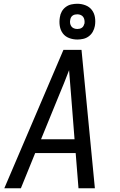

<svg xmlns="http://www.w3.org/2000/svg" viewBox="-20 -1000 640 1020"><path d="M3 0 317 -735H413L484 0H397L382 -187H167L91 0ZM198 -260H376L358 -490Q355 -524 352.5 -558Q350 -592 347 -627Q334 -592 320 -558Q306 -524 292 -490ZM391 -790Q368 -790 347 -798Q326 -806 313.5 -823Q301 -840 297.5 -862.5Q294 -885 298 -908Q300 -924 308 -938.5Q316 -953 329.5 -963Q343 -973 359 -976.5Q375 -980 391 -980Q413 -980 434 -972Q455 -964 468 -947Q481 -930 484.5 -907.5Q488 -885 484 -862Q481 -846 473 -831.5Q465 -817 451.5 -807Q438 -797 422 -793.5Q406 -790 391 -790ZM391 -846Q397 -846 403.5 -847.5Q410 -849 415.5 -853Q421 -857 424 -863Q427 -869 429 -876Q430 -885 428.5 -894Q427 -903 422 -910Q417 -917 408.5 -920.5Q400 -924 391 -924Q384 -924 377.5 -922.5Q371 -921 365.5 -917Q360 -913 357 -907Q354 -901 353 -894Q351 -885 352.5 -876Q354 -867 359 -860Q364 -853 372.5 -849.5Q381 -846 391 -846Z"/></svg>

Font: Iosevka SS04 Extended Oblique
Style: Regular
Weight: 400
Width: 7
Italic angle: -9°
Monospace: yes
Designer: Belleve Invis
Foundry: Belleve Invis
Version: Version 19.0.0; ttfautohint (v1.8.4)